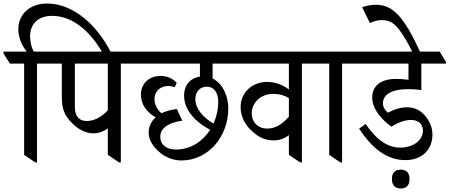

<svg xmlns="http://www.w3.org/2000/svg" viewBox="-59 -916 2552 1090"><path d="M141 6H151V-555H267V-564L231 -623H132C118 -651 112 -680 112 -710C112 -783 160 -826 237 -826C349 -826 452 -744 528 -608H576C492 -780 352 -896 209 -896C110 -896 45 -835 45 -750C45 -706 63 -659 93 -623H-39V-613L-3 -555H78V-37Z M471 -159C502 -159 531 -171 553 -187V-37L617 6H627V-555H742V-564L706 -623H189V-612L225 -555H292V-367C292 -307 301 -265 353 -214C383 -185 424 -159 471 -159ZM366 -308V-555H553V-290C519 -252 475 -229 434 -229C390 -229 366 -256 366 -308Z M971 -5C1128 -5 1237 -146 1237 -299C1237 -352 1220 -400 1194 -433C1181 -449 1165 -462 1148 -471V-555H1310V-564L1274 -623H665V-613L701 -555H1076V-481C1020 -473 986 -431 986 -374C986 -297 1041 -229 1134 -179C1091 -112 1022 -67 941 -67C884 -67 851 -95 851 -140C851 -188 896 -220 976 -231L945 -297C911 -293 882 -285 858 -273C832 -294 818 -325 818 -353C818 -399 852 -428 897 -428C909 -428 921 -425 933 -421L944 -446C922 -471 888 -485 852 -485C789 -485 741 -443 741 -379C741 -322 775 -277 825 -250C799 -227 785 -197 785 -162C785 -122 810 -82 849 -50C882 -22 927 -5 971 -5ZM1050 -354C1050 -397 1078 -424 1115 -424C1153 -424 1180 -393 1180 -338C1180 -294 1170 -252 1153 -214C1099 -247 1050 -295 1050 -354Z M1495 -119C1529 -119 1559 -131 1581 -149V-37L1645 6H1655V-555H1770V-564L1734 -623H1233V-612L1269 -555H1581V-408C1551 -431 1510 -451 1455 -451C1379 -451 1307 -396 1307 -308C1307 -256 1331 -209 1369 -174C1403 -142 1440 -119 1495 -119ZM1370 -273C1370 -329 1417 -383 1492 -383C1526 -383 1553 -376 1581 -359V-254C1547 -213 1505 -186 1459 -186C1402 -186 1370 -226 1370 -273Z M1873 6H1883V-555H1999V-564L1963 -623H1693V-613L1729 -555H1810V-37Z M2242 -7C2341 -7 2396 -71 2396 -151C2396 -190 2382 -226 2355 -258C2325 -294 2290 -307 2250 -307C2222 -307 2183 -298 2144 -276C2127 -289 2115 -308 2115 -330C2115 -376 2158 -410 2260 -410C2285 -410 2307 -408 2333 -405V-555H2473V-564L2437 -623H1921V-613L1957 -555H2260V-463C2230 -467 2209 -468 2190 -468C2103 -468 2054 -429 2054 -362C2054 -295 2111 -234 2163 -197C2211 -227 2248 -235 2275 -235C2313 -235 2342 -214 2342 -175C2342 -119 2287 -78 2212 -78C2141 -78 2076 -124 2017 -212L1980 -186C2054 -71 2140 -7 2242 -7ZM2217 154C2249 154 2266 135 2266 100C2266 66 2249 47 2217 47C2183 47 2166 65 2166 100C2166 136 2183 154 2217 154Z M2285 -615H2329C2235 -821 2172 -889 2075 -889C2043 -889 2017 -882 1997 -875L2041 -785C2062 -796 2088 -802 2109 -802C2155 -802 2183 -784 2220 -730C2239 -701 2259 -669 2285 -615Z"/></svg>

Font: Noto Serif Devanagari SemiCondensed
Style: Regular
Weight: 400
Width: 4
Designer: Universal Thirst, Indian Type Foundry and the Monotype Design Team
Foundry: Monotype Imaging Inc.
Version: Version 2.004